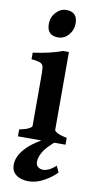

<svg xmlns="http://www.w3.org/2000/svg" viewBox="-99 -720 497 980"><g transform="rotate(10 150.0 -230.5)"><path d="M30.8 0V-35.6Q64 -42.5 79.6 -50.8Q95.2 -59.1 95.2 -65.4V-316.4Q95.2 -350.1 93.5 -366.7Q91.8 -383.3 78.6 -389.9Q65.4 -396.5 30.8 -399.4V-433.6Q72.8 -439.5 110.6 -448Q148.4 -456.5 181.2 -468.8H212.4V-65.4Q212.4 -59.6 227.1 -51Q241.7 -42.5 277.3 -35.6V0ZM144.5 -532.7Q86.4 -532.7 86.4 -592.3Q86.4 -628.4 109.9 -653.3Q133.3 -678.2 163.1 -678.2Q190.4 -678.2 205.6 -663.6Q220.7 -648.9 220.7 -619.1Q220.7 -583.5 198.2 -558.1Q175.8 -532.7 144.5 -532.7ZM121.6 216.8Q103.5 216.8 83.3 210.7Q63 204.6 48.8 189Q34.7 173.3 34.7 146Q34.7 102.5 74 59.8Q113.3 17.1 192.4 -21L232.4 -11.7Q182.1 29.8 165.5 58.8Q148.9 87.9 148.9 110.8Q148.9 128.9 160.2 137.5Q171.4 146 187 146Q199.2 146 215.3 138.9Q231.4 131.8 252 113.3L267.1 146Q243.2 171.9 202.9 194.3Q162.6 216.8 121.6 216.8Z"/></g></svg>

Font: David Libre
Style: Bold
Weight: 700
Designer: Ismar David, J. Victor Gaultney, Annie Olsen and Meir Sadan
Foundry: Monotype Imaging Inc. & SIL International
Version: Version 1.100; ttfautohint (v1.8.4.7-5d5b)